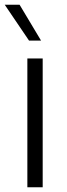

<svg xmlns="http://www.w3.org/2000/svg" viewBox="-31 -794 286 814"><path d="M85 0H150V-546H85ZM-11 -774 92 -622H143L52 -774Z"/></svg>

Font: Wafeq Light
Style: Regular
Weight: 300
Designer: Rasmus Andersson & Azza Alameddine
Foundry: Google & TypeTogether
Version: Version 3.000;January 28, 2025;FontCreator 15.0.0.3014 64-bi